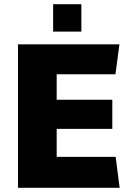

<svg xmlns="http://www.w3.org/2000/svg" viewBox="-20 -898 640 918"><path d="M66 0V-686H551L532 -543H251V-421H517V-282H251V-148H533L552 0ZM234 -747V-878H369V-747Z"/></svg>

Font: Chivo Mono ExtraBold
Style: Regular
Weight: 800
Monospace: yes
Designer: Hector Gatti
Foundry: Omnibus-Type
Version: Version 1.008